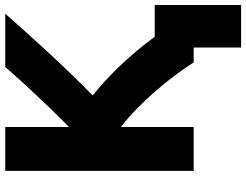

<svg xmlns="http://www.w3.org/2000/svg" viewBox="-126 -628 960 749"><g transform="rotate(-90 354.5 -254.0)"><path d="M62 21V-714H233V-465C311 -542 405 -642 467 -714H675C585 -611 459 -473 356 -373C432 -313 518 -223 585 -131H709V206H543V21H485C422 -78 325 -192 233 -263V21Z"/></g></svg>

Font: Repo ExtraBold
Style: Bold
Weight: 700
Designer: Stefan Peev
Foundry: Context Ltd
Version: Version 1.502